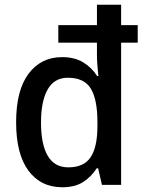

<svg xmlns="http://www.w3.org/2000/svg" viewBox="-20 -780 610 810"><path d="M243 10Q152 10 100 -60Q48 -130 48 -264Q48 -399 100.5 -469Q153 -539 242 -539Q295 -539 331 -517Q367 -495 390 -459H395Q393 -478 391 -503Q389 -528 389 -545V-600H226V-674H389V-760H491V-674H561V-600H491V0H410L394 -70H388Q365 -34 330.5 -12Q296 10 243 10ZM268 -74Q334 -74 362.5 -117Q391 -160 391 -248V-266Q391 -359 363.5 -405.5Q336 -452 266 -452Q209 -452 181 -402.5Q153 -353 153 -263Q153 -171 181.5 -122.5Q210 -74 268 -74Z"/></svg>

Font: Noto Sans Ethiopic SemiCondensed Medium
Style: Regular
Weight: 500
Width: 4
Designer: Monotype Design Team
Foundry: Monotype Imaging Inc.
Version: Version 2.102; ttfautohint (v1.8.4.7-5d5b)